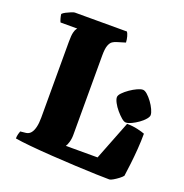

<svg xmlns="http://www.w3.org/2000/svg" viewBox="-127 -818 893 932"><g transform="rotate(20 320.0 -352.0)"><path d="M537 0Q516 0 468.5 -1.5Q421 -3 360 -6Q299 -9 237 -13Q175 -17 123 -22Q71 -27 43 -32Q43 -44 46 -55.5Q49 -67 51 -71L80 -74Q95 -76 104.5 -87.5Q114 -99 119 -119.5Q124 -140 124 -169V-561Q124 -594 128 -609.5Q132 -625 136.5 -630Q141 -635 140 -635H54Q51 -640 47.5 -652.5Q44 -665 43 -675Q48 -681 60.5 -687.5Q73 -694 85.5 -699Q98 -704 103 -704H372Q377 -697 381 -683Q385 -669 386 -652L343 -639Q332 -636 322 -629.5Q312 -623 305.5 -606Q299 -589 299 -553V-144Q299 -122 293.5 -104.5Q288 -87 283 -81H447L526 -283Q555 -283 581 -277Q607 -271 619 -266Q619 -228 616 -187Q613 -146 608.5 -108Q604 -70 600 -42Q595 -35 582 -25Q569 -15 556 -7.5Q543 0 537 0ZM517 -287Q508 -287 494.5 -298.5Q481 -310 467 -326.5Q453 -343 444 -360Q435 -377 435 -388Q435 -398 447.5 -411Q460 -424 478 -436.5Q496 -449 513.5 -457Q531 -465 542 -465Q552 -465 565 -453.5Q578 -442 590.5 -425Q603 -408 611 -390.5Q619 -373 619 -362Q619 -353 608 -340Q597 -327 580 -315Q563 -303 546 -295Q529 -287 517 -287Z"/></g></svg>

Font: Texturina Medium 12pt Black
Style: Regular
Weight: 900
Version: Version 1.002